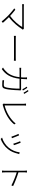

<svg xmlns="http://www.w3.org/2000/svg" viewBox="2430 -3245 876 5776"><g transform="rotate(90 2868.0 -357.0)"><path d="M875 -608Q861 -594 856 -585Q831 -544 795.5 -495Q760 -446 715 -394Q670 -342 615.5 -289Q561 -236 496 -188Q518 -166 542 -141Q566 -116 589 -91.5Q612 -67 632.5 -44.5Q653 -22 667 -4L623 31Q611 14 591.5 -9Q572 -32 549.5 -57.5Q527 -83 502.5 -108.5Q478 -134 456 -157Q434 -179 403 -207Q372 -235 340 -262Q308 -289 279 -312.5Q250 -336 232 -348L272 -380Q284 -371 305.5 -354Q327 -337 353 -315.5Q379 -294 407 -270Q435 -246 460 -223Q520 -267 572.5 -316.5Q625 -366 667.5 -415Q710 -464 742 -509Q774 -554 792 -587H196Q169 -587 144.5 -586Q120 -585 106 -583V-640Q126 -638 148.5 -636.5Q171 -635 196 -635H790Q804 -635 815.5 -636Q827 -637 835 -640Z M1059 -397Q1078 -395 1108 -394Q1138 -393 1181 -393H1710Q1748 -393 1771 -394Q1794 -395 1808 -397V-337Q1795 -338 1769.5 -339Q1744 -340 1711 -340H1181Q1141 -340 1110 -339.5Q1079 -339 1059 -337Z M2012 -10Q2031 -20 2054 -36Q2077 -52 2094 -67Q2130 -98 2163.5 -137.5Q2197 -177 2224.5 -230Q2252 -283 2272 -351.5Q2292 -420 2302 -507H2121Q2090 -507 2066.5 -506Q2043 -505 2020 -503V-557Q2043 -555 2067.5 -554Q2092 -553 2120 -553H2306Q2308 -578 2309.5 -603.5Q2311 -629 2311 -658Q2311 -675 2310 -695Q2309 -715 2306 -732H2364Q2362 -715 2361.5 -695.5Q2361 -676 2360 -659Q2359 -603 2354 -553H2610Q2630 -553 2642.5 -553.5Q2655 -554 2664 -556L2702 -537Q2700 -524 2698.5 -513.5Q2697 -503 2696 -492Q2695 -471 2693.5 -435Q2692 -399 2689.5 -355.5Q2687 -312 2682.5 -264.5Q2678 -217 2672 -173.5Q2666 -130 2657.5 -93.5Q2649 -57 2638 -35Q2623 -8 2602.5 3Q2582 14 2547 14Q2514 14 2474.5 12.5Q2435 11 2397 9L2391 -42Q2431 -37 2468 -35Q2505 -33 2537 -33Q2557 -33 2571.5 -39Q2586 -45 2594 -63Q2610 -93 2620 -151.5Q2630 -210 2636 -276Q2642 -342 2644.5 -405Q2647 -468 2647 -507H2349Q2336 -398 2310 -315.5Q2284 -233 2246.5 -170Q2209 -107 2161.5 -59.5Q2114 -12 2057 27ZM2665 -592Q2651 -621 2629 -658.5Q2607 -696 2587 -724L2623 -740Q2641 -714 2664 -676.5Q2687 -639 2703 -609ZM2768 -628Q2752 -660 2730 -696.5Q2708 -733 2687 -759L2723 -775Q2733 -762 2744 -745.5Q2755 -729 2766.5 -711Q2778 -693 2788 -676Q2798 -659 2805 -645Z M3096 -26Q3102 -41 3102 -64V-627Q3102 -634 3101.5 -644.5Q3101 -655 3100 -666Q3099 -677 3098 -686.5Q3097 -696 3096 -702H3158Q3156 -689 3154 -667Q3152 -645 3152 -628V-58Q3227 -76 3304.5 -108Q3382 -140 3454 -183.5Q3526 -227 3588 -279.5Q3650 -332 3694 -390L3723 -348Q3632 -233 3489 -146.5Q3346 -60 3161 -9Q3154 -7 3146 -4.5Q3138 -2 3130 3Z M4274 -540Q4280 -526 4290.5 -498Q4301 -470 4312.5 -439.5Q4324 -409 4333.5 -380.5Q4343 -352 4347 -337L4302 -319Q4298 -335 4289 -363.5Q4280 -392 4268.5 -423.5Q4257 -455 4246 -483Q4235 -511 4228 -525ZM4617 -496Q4613 -487 4610 -478Q4607 -469 4605 -463Q4586 -379 4553.5 -302.5Q4521 -226 4467 -160Q4401 -77 4320 -22.5Q4239 32 4161 61L4119 19Q4212 -9 4288 -59.5Q4364 -110 4421 -179Q4478 -248 4514.5 -332.5Q4551 -417 4564 -512ZM4052 -493Q4058 -480 4069.5 -452Q4081 -424 4094 -391.5Q4107 -359 4119 -328Q4131 -297 4138 -279L4092 -262Q4086 -281 4074 -312.5Q4062 -344 4049.5 -376.5Q4037 -409 4025 -436.5Q4013 -464 4007 -475Z M5557 -262Q5517 -284 5465.5 -307Q5414 -330 5360.5 -351.5Q5307 -373 5255.5 -391.5Q5204 -410 5164 -422L5165 -80Q5165 -56 5166 -27.5Q5167 1 5170 21H5111Q5114 1 5115 -26.5Q5116 -54 5116 -80V-640Q5116 -657 5114.5 -683.5Q5113 -710 5110 -730H5170Q5168 -710 5166 -683.5Q5164 -657 5164 -640V-474Q5211 -460 5266.5 -440.5Q5322 -421 5377.5 -399.5Q5433 -378 5485 -355.5Q5537 -333 5578 -313Z"/></g></svg>

Font: Kinto Sans Light
Style: Regular
Weight: 300
Designer: Authors: Ryoko NISHIZUKA  (kana & ideographs); Paul D. Hunt (Latin, Greek & Cyrillic); Wenlong ZHANG  (bopomofo); Sandol
Foundry: Adobe Systems Incorporated, ookami Inc.
Version: Version 0.001